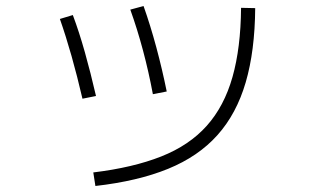

<svg xmlns="http://www.w3.org/2000/svg" viewBox="-20 -598 1040 638"><path d="M290 -25Q422 -41 515.5 -78Q609 -115 667 -180Q725 -245 752.5 -342Q780 -439 781 -572L828 -571Q827 -429 796.5 -324.5Q766 -220 702.5 -149Q639 -78 538.5 -37Q438 4 297 20ZM254 -270Q219 -421 179 -535L222 -548Q243 -492 262 -424.5Q281 -357 299 -279ZM488 -285Q474 -360 455 -431Q436 -502 413 -566L457 -578Q480 -513 499.5 -440.5Q519 -368 534 -294Z"/></svg>

Font: M PLUS 1 Code Light
Style: Regular
Weight: 300
Designer: Coji Morishita
Foundry: UNDERFOREST DESIGN
Version: Version 1.002